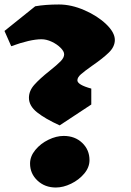

<svg xmlns="http://www.w3.org/2000/svg" viewBox="-20 -826 582 856"><path d="M492 -648Q492 -618 465.5 -592Q439 -566 391 -533Q357 -509 341 -495Q325 -481 325 -468Q325 -448 387 -431V-360L246 -267Q182 -296 145.5 -325Q109 -354 109 -390Q109 -421 133 -448Q157 -475 201 -510Q235 -537 250.5 -553Q266 -569 266 -584Q266 -597 250 -613Q234 -629 210.5 -640Q187 -651 165 -651Q115 -651 30 -620L0 -688L137 -798Q182 -806 243 -806Q298 -806 356.5 -780.5Q415 -755 453.5 -718Q492 -681 492 -648ZM379 -112Q379 -80 355.5 -52Q332 -24 297 -7Q262 10 229 10Q180 10 147 -21Q114 -52 114 -97Q114 -129 137.5 -157.5Q161 -186 196 -203Q231 -220 264 -220Q314 -220 346.5 -189Q379 -158 379 -112Z"/></svg>

Font: Inknut Antiqua Black
Style: Regular
Weight: 900
Designer: Claus Eggers Sørensen
Foundry: Claus Eggers Sørensen
Version: Version 1.003; ttfautohint (v1.8.2) -l 8 -r 50 -G 200 -x 14 